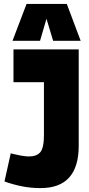

<svg xmlns="http://www.w3.org/2000/svg" viewBox="-20 -953 456 983"><path d="M3 -24 35 -168Q62 -161 86.5 -156.5Q111 -152 128 -152Q168 -152 186.5 -174Q205 -196 205 -262V-532H49V-700H383V-207Q383 10 188 10Q137 10 90.5 0.5Q44 -9 3 -24ZM44 -744 116 -933H322L393 -744H252L218 -857L185 -744Z"/></svg>

Font: Georama SemiCondensed ExtraBold
Style: Regular
Weight: 800
Width: 4
Designer: Jean-Baptiste Levee
Foundry: Production Type
Version: Version 1.000